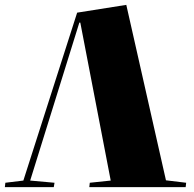

<svg xmlns="http://www.w3.org/2000/svg" viewBox="-24 -769 799 789"><path d="M-4 0 -2 -18 72 -27 293 -717 495 -749 658 -28 741 -18 739 0H343L345 -18L431 -27L306 -676H302L100 -27L200 -18L197 0Z"/></svg>

Font: Literata 72pt Black
Style: Italic
Weight: 900
Italic angle: -2°
Designer: Latin by Veronika Burian and Jose Scaglione. Greek by Irene Vlachou. Cyrillic by Vera Evstafieva
Foundry: TypeTogether
Version: Version 3.002